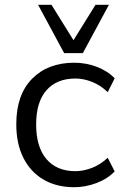

<svg xmlns="http://www.w3.org/2000/svg" viewBox="-20 -773 535 802"><path d="M290 9Q216 9 161.5 -23Q107 -55 77.5 -114Q48 -173 48 -254Q48 -377 114 -444Q180 -511 290 -511Q339 -511 384 -494Q429 -477 459 -446L430 -388Q400 -417 364.5 -431Q329 -445 295 -445Q217 -445 174 -396Q131 -347 131 -253Q131 -159 174 -108.5Q217 -58 295 -58Q328 -58 363.5 -71.5Q399 -85 430 -114L459 -57Q428 -25 382 -8Q336 9 290 9ZM248 -551 139 -753H195L287 -605L379 -753H435L326 -551Z"/></svg>

Font: Mulish
Style: Regular
Weight: 400
Designer: Vernon Adams
Foundry: Vernon Adams
Version: Version 3.603; ttfautohint (v1.8.3)